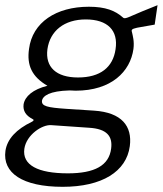

<svg xmlns="http://www.w3.org/2000/svg" viewBox="-24 -550 628 741"><path d="M218 171C370 171 464 112 477 14C487 -63 446 -116 339 -123C293 -126 256 -128 231 -130C159 -135 136 -140 138 -161C141 -180 167 -199 245 -201C252 -201 262 -200 268 -200C406 -200 479 -274 491 -361C495 -391 488 -413 486 -423C482 -435 483 -438 505 -443C527 -447 541 -449 573 -455L584 -530C546 -515 502 -497 473 -484C465 -481 456 -477 451 -482C421 -509 383 -524 319 -524C193 -524 101 -464 88 -361C79 -298 99 -254 159 -219C103 -205 72 -178 67 -147C64 -122 76 -104 101 -91C108 -88 107 -84 99 -80C39 -51 4 -14 -3 32C-15 117 62 171 218 171ZM277 -251C193 -251 150 -291 159 -360C169 -431 224 -475 307 -475C392 -475 433 -432 422 -360C412 -290 363 -251 277 -251ZM238 119C122 119 61 87 70 24C78 -30 139 -70 174 -67L319 -57C389 -53 411 -24 405 23C397 89 341 119 238 119Z"/></svg>

Font: United Sans Light
Style: Italic
Weight: 300
Italic angle: -8°
Designer: Pablo Impallari, Rodrigo Fuenzalida (Modified by Dan O. Williams)
Version: Version 1.000;PS 001.000;hotconv 1.0.88;makeotf.lib2.5.64775